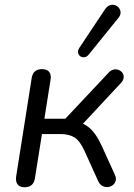

<svg xmlns="http://www.w3.org/2000/svg" viewBox="-20 -786 566 813"><path d="M83.7 6.9Q63.8 6.9 54.6 -5Q45.4 -16.9 48.3 -38.2L114.2 -455.4Q120 -493.3 157.9 -493.3Q178.7 -493.3 188.2 -481.6Q197.6 -470 194.2 -449.1L167.9 -283.1H256.4L440.4 -478.7Q450.2 -489.4 461.6 -491.6Q473 -493.8 483 -489.6Q493 -485.5 498.8 -477Q504.6 -468.5 503.6 -457.3Q502.6 -446.1 492.4 -434.9L320.4 -250.4L290.6 -273.2Q327.1 -270.2 356.9 -246.1Q386.7 -221.9 411.9 -165.9L466 -46.9Q473.3 -31.9 469.8 -20.2Q466.4 -8.6 457.2 -1.8Q448 5 436.2 6Q424.3 6.9 413.4 1.1Q402.4 -4.7 396.1 -18.3L337.7 -147.2Q318.4 -189.7 295.4 -204Q272.5 -218.4 235.5 -218.4H157.7L127.8 -30.9Q122 6.9 83.7 6.9ZM481 -709.8 356.1 -555.3Q347.8 -545 337.8 -543.8Q327.8 -542.5 320.2 -547.6Q312.7 -552.8 310.7 -562.5Q308.7 -572.3 316.1 -583.5L423.8 -745.3Q433.1 -759.6 444.6 -763.5Q456.1 -767.5 466.4 -764.3Q476.6 -761.2 483.5 -752.6Q490.3 -744.1 490.5 -732.8Q490.8 -721.5 481 -709.8Z"/></svg>

Font: Nunito Variable Extra Light
Style: Italic
Weight: 200
Italic angle: -9°
Designer: Vernon Adams
Foundry: Vernon Adams
Version: Version 3.602